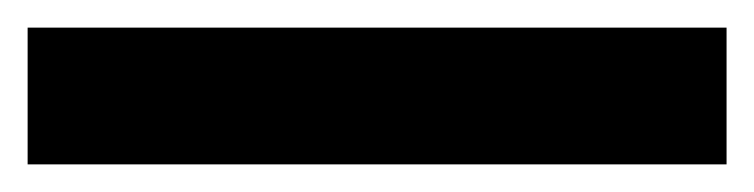

<svg xmlns="http://www.w3.org/2000/svg" viewBox="-23 -879 546 139"><path d="M503 -760H-3V-859H503Z"/></svg>

Font: Noto Sans Lao Looped
Style: Bold
Weight: 700
Designer: Mark Frömberg, Ben Mitchell
Foundry: The Fontpad Ltd
Version: Version 1.001